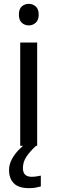

<svg xmlns="http://www.w3.org/2000/svg" viewBox="-20 -757 298 997"><path d="M130 -737Q150 -737 165.5 -723.5Q181 -710 181 -681Q181 -653 165.5 -639Q150 -625 130 -625Q108 -625 93 -639Q78 -653 78 -681Q78 -710 93 -723.5Q108 -737 130 -737ZM173 -536V0H85V-536ZM99 116Q99 161 144 161Q161 161 172.5 158.5Q184 156 192 155V211Q178 215 164 217.5Q150 220 130 220Q77 220 52 195Q27 170 27 126Q27 97 41.5 70Q56 43 77.5 21Q99 -1 119 -15L167 0Q133 32 116 58.5Q99 85 99 116Z"/></svg>

Font: Noto Sans Nabataean
Style: Regular
Weight: 400
Designer: Monotype Design Team
Foundry: Monotype Imaging Inc.
Version: Version 2.001; ttfautohint (v1.8.4.7-5d5b)